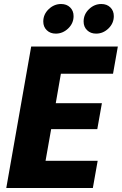

<svg xmlns="http://www.w3.org/2000/svg" viewBox="-20 -933 605 953"><path d="M564.9 -702.1 541 -566.9H282.2L256.8 -420.9H485.8L462.9 -292H233.9L206.1 -134.8H464.8L440.9 0H11.2L134.8 -702.1ZM256.8 -766.1Q229.5 -766.1 212.2 -783Q194.8 -799.8 194.8 -826.2Q194.8 -861.8 221.7 -887.5Q248.5 -913.1 283.2 -913.1Q311 -913.1 328.1 -896.2Q345.2 -879.4 345.2 -853Q345.2 -817.4 318.4 -791.7Q291.5 -766.1 256.8 -766.1ZM457 -766.1Q429.7 -766.1 412.4 -783Q395 -799.8 395 -826.2Q395 -861.8 421.6 -887.5Q448.2 -913.1 482.9 -913.1Q510.7 -913.1 527.8 -896.2Q544.9 -879.4 544.9 -853Q544.9 -817.4 518.3 -791.7Q491.7 -766.1 457 -766.1Z"/></svg>

Font: Poppins
Style: Bold Italic
Weight: 700
Italic angle: -10°
Designer: Ninad Kale (Devanagari), Jonny Pinhorn (Latin)
Foundry: Indian Type Foundry
Version: Version 3.200;PS 1.000;hotconv 16.6.54;makeotf.lib2.5.65590